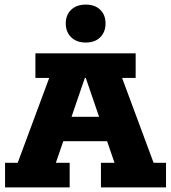

<svg xmlns="http://www.w3.org/2000/svg" viewBox="-20 -815 744 835"><path d="M2 0V-107H57L194 -476H134V-583H570V-476H511L648 -107H702V0H419V-107H478L431 -244L482 -201H221L270 -244L223 -107H283V0ZM277 -266 250 -307H451L425 -266L353 -476H349ZM353 -630Q313 -630 289.5 -653Q266 -676 266 -713Q266 -750 289.5 -772.5Q313 -795 353 -795Q393 -795 416 -772.5Q439 -750 439 -713Q439 -676 416 -653Q393 -630 353 -630Z"/></svg>

Font: Rokkitt SemiBold ExtraBold
Style: Regular
Weight: 800
Version: Version 3.103